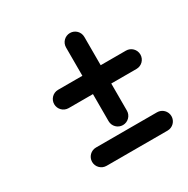

<svg xmlns="http://www.w3.org/2000/svg" viewBox="-116 -590 667 681"><g transform="rotate(-30 217.0 -249.5)"><path d="M217.5 -448C217.5 -448 217.5 -448 217.5 -448C217.5 -347.3 217.5 -246.7 217.5 -146C217.5 -125.3 234.3 -108.5 255 -108.5C275.7 -108.5 292.5 -125.3 292.5 -146C292.5 -146 292.5 -146 292.5 -146C292.5 -246.7 292.5 -347.3 292.5 -448C292.5 -468.7 275.7 -485.5 255 -485.5C234.3 -485.5 217.5 -468.7 217.5 -448ZM118 -257C118 -257 118 -257 118 -257C210.7 -257 303.3 -257 396 -257C416.7 -257 433.5 -273.8 433.5 -294.5C433.5 -315.2 416.7 -332 396 -332C396 -332 396 -332 396 -332C303.3 -332 210.7 -332 118 -332C97.3 -332 80.5 -315.2 80.5 -294.5C80.5 -273.8 97.3 -257 118 -257ZM132.1 -12.5C132.1 -12.5 132.1 -12.5 132.1 -12.5C215.4 -12.5 298.8 -12.5 382.1 -12.5C402.8 -12.5 419.6 -29.3 419.6 -50C419.6 -70.7 402.8 -87.5 382.1 -87.5C382.1 -87.5 382.1 -87.5 382.1 -87.5C298.8 -87.5 215.4 -87.5 132.1 -87.5C111.4 -87.5 94.6 -70.7 94.6 -50C94.6 -29.3 111.4 -12.5 132.1 -12.5Z"/></g></svg>

Font: FRB American Cursive Extrabold
Style: Bold Italic
Weight: 800
Italic angle: -25°
Version: Version 2.0;Modular Font Editor K font №1